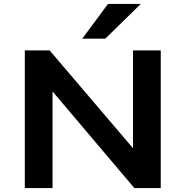

<svg xmlns="http://www.w3.org/2000/svg" viewBox="-20 -963 950 983"><path d="M107 0V-705H234L662 -203H661V-705H803V0H668L248 -496H249V0ZM401 -765 533 -943H701L519 -765Z"/></svg>

Font: Nunito Sans 7pt SemiExpanded
Style: Bold
Weight: 700
Width: 6
Designer: Vernon Adams
Foundry: Vernon Adams
Version: Version 3.101;gftools[0.9.27]